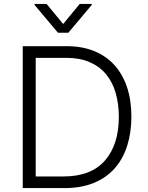

<svg xmlns="http://www.w3.org/2000/svg" viewBox="-20 -964 757 984"><path d="M96.6 0V-727.3H322.4Q400.2 -727.3 461.6 -702.6Q523.1 -677.9 565.7 -631.2Q608.3 -584.5 630.9 -517.4Q653.4 -450.3 653.4 -365.4Q653.1 -283 631.4 -215.6Q609.7 -148.1 566.8 -100.1Q523.8 -52.2 459.5 -26.1Q395.2 0 309.7 0ZM305.8 -59.7Q446.4 -59.7 517.8 -141.3Q589.1 -223 589.1 -365.4Q588.8 -431.5 573 -487Q557.2 -542.6 524.1 -582.7Q491.1 -622.9 440.2 -645.2Q389.2 -667.6 318.5 -667.6H163V-59.7ZM157 -943.9H218.8L303.6 -840.9L388.5 -943.9H450.3V-938.9L330.3 -796.2H277L157 -938.9Z"/></svg>

Font: Inter P Light
Style: Regular
Weight: 300
Designer: Rasmus Andersson
Foundry: rsms
Version: Version 3.018;git-588b23468